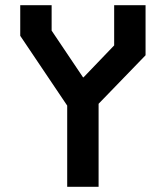

<svg xmlns="http://www.w3.org/2000/svg" viewBox="-20 -720 640 740"><path d="M420 -700H541V-507L360 -320V0H239V-313L58 -582V-700H179V-602L300 -422H302L420 -545Z"/></svg>

Font: Kode Mono
Style: Bold
Weight: 700
Monospace: yes
Designer: Isa Ozler
Foundry: Kadena LLC
Version: Version 1.206;gftools[0.9.28]